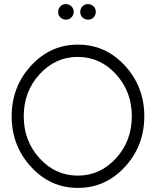

<svg xmlns="http://www.w3.org/2000/svg" viewBox="-20 -888 777 938"><path d="M410 -868Q425 -868 436.5 -857.5Q448 -847 448 -830Q448 -815 437.5 -803.5Q427 -792 410 -792Q395 -792 383.5 -802.5Q372 -813 372 -830Q372 -845 382.5 -856.5Q393 -868 410 -868ZM302 -868Q317 -868 328.5 -857.5Q340 -847 340 -830Q340 -815 329.5 -803.5Q319 -792 302 -792Q287 -792 275.5 -802.5Q264 -813 264 -830Q264 -845 274.5 -856.5Q285 -868 302 -868ZM131.5 -567Q226 -670 361 -670Q496 -670 590.5 -567Q685 -464 685 -320Q685 -176 590.5 -73Q496 30 361 30Q226 30 131.5 -73Q37 -176 37 -320Q37 -464 131.5 -567ZM173.5 -525.5Q96 -441 96 -320Q96 -199 173.5 -114.5Q251 -30 360 -30Q469 -30 546.5 -114.5Q624 -199 624 -320Q624 -441 546.5 -525.5Q469 -610 360 -610Q251 -610 173.5 -525.5Z"/></svg>

Font: Beon
Style: Medium
Weight: 500
Designer: BSozoo
Foundry: BSozoo
Version: Version 001.000